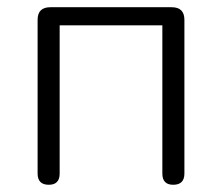

<svg xmlns="http://www.w3.org/2000/svg" viewBox="-20 -505 614 531"><path d="M115 6Q84 6 84 -25V-450Q84 -485 119 -485H455Q490 -485 490 -450V-25Q490 6 459 6Q429 6 429 -25V-435H145V-25Q145 6 115 6Z"/></svg>

Font: Nunito Light
Style: Regular
Weight: 300
Designer: Vernon Adams
Foundry: Vernon Adams
Version: Version 3.601; ttfautohint (v1.8.2.53-6de2)